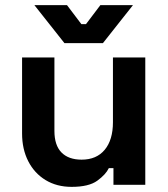

<svg xmlns="http://www.w3.org/2000/svg" viewBox="-20 -720 656 748"><path d="M259 8Q201 8 157.5 -18.5Q114 -45 90 -92Q66 -139 66 -200V-496H192V-210Q192 -154 219.5 -126Q247 -98 298 -98Q356 -98 388 -136.5Q420 -175 420 -244V-496H546V0H422V-65H404Q392 -40 359 -16Q326 8 259 8ZM231 -552 114 -700H241L297 -626H315L371 -700H498L381 -552Z"/></svg>

Font: Space Grotesk Light
Style: Bold
Weight: 700
Version: Version 2.000